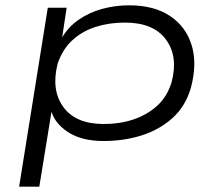

<svg xmlns="http://www.w3.org/2000/svg" viewBox="-20 -523 826 723"><path d="M52 180 160 -494H231L213 -375H210Q234 -419 274.5 -447.5Q315 -476 364.5 -489.5Q414 -503 466 -503Q560 -503 620 -463Q680 -423 701.5 -353.5Q723 -284 699 -193Q679 -123 629.5 -78.5Q580 -34 513 -13Q446 8 370 8Q287 8 235.5 -26Q184 -60 172 -109H175L128 180ZM371 -56Q431 -56 482 -73Q533 -90 571 -124Q609 -158 626 -213Q652 -310 605 -374Q558 -438 450 -438Q392 -438 341 -422Q290 -406 252.5 -371.5Q215 -337 197 -283Q172 -184 218.5 -120Q265 -56 371 -56Z"/></svg>

Font: Nunito Sans 7pt Expanded Light
Style: Italic
Weight: 300
Width: 7
Italic angle: -9°
Designer: Vernon Adams
Foundry: Vernon Adams
Version: Version 3.101;gftools[0.9.27]